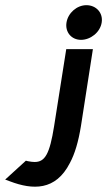

<svg xmlns="http://www.w3.org/2000/svg" viewBox="-166 -641 414 742"><path d="M-127 60C-40 93 49 97 104 -11C123 -46 137 -93 147 -155L193 -451H90L43 -153C26 -46 8 -15 -32 -15C-39 -15 -48 -16 -58 -18L-66 -20L-146 53ZM147 -487C184 -487 221 -516 227 -554C233 -592 205 -621 168 -621C131 -621 97 -591 91 -554C85 -517 110 -487 147 -487Z"/></svg>

Font: Charger Pro
Style: BlkExtObl
Weight: 900
Designer: Jasper
Foundry: Cannot Into Space Fonts
Version: Version 1.09